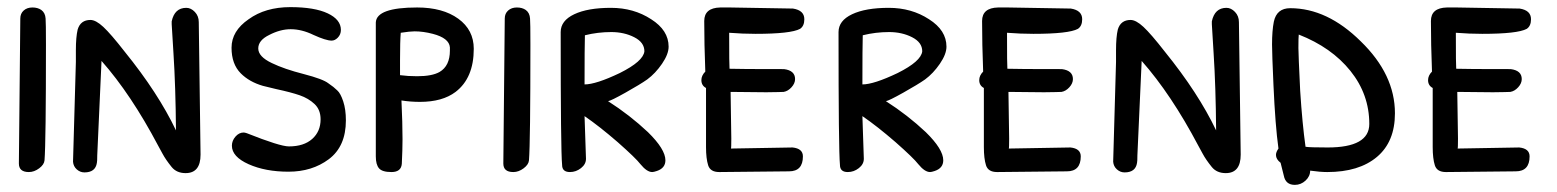

<svg xmlns="http://www.w3.org/2000/svg" viewBox="-20 -483 4370 539"><path d="M105 -33Q109 -85 109 -358Q109 -420 108 -431Q107 -447 96 -455Q86 -462 71 -462Q56 -462 46.5 -453.5Q37 -445 37 -431L33 -24Q33 0 61 0Q76 0 90 -10.5Q104 -21 105 -33Z M424 -74Q427 -69 436 -52Q445 -35 462 -14Q476 3 501 3Q543 3 543 -49L538 -421Q538 -438 527 -449.5Q516 -461 503 -461Q470 -461 462 -423V-415L467 -333Q473 -240 474 -117Q424 -222 330 -338Q291 -388 270 -407.5Q249 -427 234 -427Q206 -427 198 -400Q193 -379 193 -342V-309L185 -29Q186 -16 195.5 -7.5Q205 1 217 1Q248 1 252 -26Q253 -30 253 -47L254 -69L265 -312Q348 -218 424 -74Z M795 -463Q725 -463 678 -429Q630 -396 630 -349Q630 -303 656 -277Q680 -253 718 -242L755 -233Q797 -224 821.5 -215.5Q846 -207 863 -191Q880 -175 880 -148Q880 -114 856.5 -93Q833 -72 791 -72Q766 -72 673 -109Q667 -111 664 -111Q651 -111 641 -99.5Q631 -88 631 -74Q631 -43 678 -22Q725 -1 790 -1Q856 -1 903 -36Q951 -72 951 -145Q951 -176 943.5 -198.5Q936 -221 927 -229Q917 -239 902 -249Q887 -261 833 -275Q778 -289 743 -306Q705 -324 705 -347Q705 -370 736 -385Q767 -401 796 -401Q827 -401 860 -385Q895 -369 911 -369Q920 -369 928 -377Q937 -386 937 -399Q937 -428 900 -445.5Q863 -463 795 -463Z M1035 -420V-44Q1035 -21 1044 -10.5Q1053 0 1079 0Q1106 0 1108 -23Q1110 -63 1110 -92Q1110 -138 1107 -201Q1132 -197 1159 -197Q1222 -197 1259 -225Q1310 -264 1310 -346Q1310 -399 1266.5 -430.5Q1223 -462 1151 -462Q1037 -462 1035 -420ZM1144 -395Q1168 -395 1195 -388Q1241 -376 1243 -350V-341Q1243 -298 1214 -281Q1193 -269 1151 -269Q1125 -269 1103 -272V-314Q1103 -367 1105 -391Q1131 -395 1144 -395Z M1465 -33Q1469 -85 1469 -358Q1469 -420 1468 -431Q1467 -447 1456 -455Q1446 -462 1431 -462Q1416 -462 1406.5 -453.5Q1397 -445 1397 -431L1393 -24Q1393 0 1421 0Q1436 0 1450 -10.5Q1464 -21 1465 -33Z M1621 -157Q1662 -129 1714 -84Q1765 -39 1778 -22Q1796 0 1811 0Q1815 0 1824 -3Q1848 -11 1848 -33Q1848 -64 1799 -112Q1748 -160 1687 -199Q1695 -200 1736 -223Q1777 -246 1797 -260Q1820 -277 1838.5 -304Q1857 -331 1857 -352Q1857 -398 1808 -429Q1759 -461 1695 -461Q1630 -461 1592 -443Q1554 -425 1554 -393Q1554 -61 1558 -20Q1558 0 1580 0Q1597 0 1611 -11Q1625 -22 1625 -37V-38Q1622 -128 1621 -157ZM1622 -384Q1658 -393 1696 -393Q1732 -393 1760.5 -378.5Q1789 -364 1789 -339Q1786 -311 1720 -278Q1653 -246 1621 -246Q1621 -352 1622 -384Z M2131 -224Q2153 -224 2164 -224.5Q2175 -225 2180 -225Q2192 -227 2202 -238Q2212 -249 2212 -261Q2212 -285 2181 -289Q2054 -289 2028 -290Q2027 -297 2027 -391Q2065 -388 2101 -388Q2200 -388 2226 -402Q2238 -410 2238 -429Q2238 -454 2206 -459H2205L2030 -462H2002Q1957 -461 1957 -424Q1957 -360 1960 -282Q1949 -271 1949 -258Q1949 -243 1962 -236V-70Q1962 -38 1968 -19Q1974 0 1999 0L2195 -2Q2234 -2 2234 -44Q2234 -66 2205 -69L2032 -66Q2033 -67 2033 -94L2031 -225Z M2401 -157Q2442 -129 2494 -84Q2545 -39 2558 -22Q2576 0 2591 0Q2595 0 2604 -3Q2628 -11 2628 -33Q2628 -64 2579 -112Q2528 -160 2467 -199Q2475 -200 2516 -223Q2557 -246 2577 -260Q2600 -277 2618.5 -304Q2637 -331 2637 -352Q2637 -398 2588 -429Q2539 -461 2475 -461Q2410 -461 2372 -443Q2334 -425 2334 -393Q2334 -61 2338 -20Q2338 0 2360 0Q2377 0 2391 -11Q2405 -22 2405 -37V-38Q2402 -128 2401 -157ZM2402 -384Q2438 -393 2476 -393Q2512 -393 2540.5 -378.5Q2569 -364 2569 -339Q2566 -311 2500 -278Q2433 -246 2401 -246Q2401 -352 2402 -384Z M2911 -224Q2933 -224 2944 -224.5Q2955 -225 2960 -225Q2972 -227 2982 -238Q2992 -249 2992 -261Q2992 -285 2961 -289Q2834 -289 2808 -290Q2807 -297 2807 -391Q2845 -388 2881 -388Q2980 -388 3006 -402Q3018 -410 3018 -429Q3018 -454 2986 -459H2985L2810 -462H2782Q2737 -461 2737 -424Q2737 -360 2740 -282Q2729 -271 2729 -258Q2729 -243 2742 -236V-70Q2742 -38 2748 -19Q2754 0 2779 0L2975 -2Q3014 -2 3014 -44Q3014 -66 2985 -69L2812 -66Q2813 -67 2813 -94L2811 -225Z M3344 -74Q3347 -69 3356 -52Q3365 -35 3382 -14Q3396 3 3421 3Q3463 3 3463 -49L3458 -421Q3458 -438 3447 -449.5Q3436 -461 3423 -461Q3390 -461 3382 -423V-415L3387 -333Q3393 -240 3394 -117Q3344 -222 3250 -338Q3211 -388 3190 -407.5Q3169 -427 3154 -427Q3126 -427 3118 -400Q3113 -379 3113 -342V-309L3105 -29Q3106 -16 3115.5 -7.5Q3125 1 3137 1Q3168 1 3172 -26Q3173 -30 3173 -47L3174 -69L3185 -312Q3268 -218 3344 -74Z M3615 36Q3632 36 3645 24Q3658 12 3658 -4Q3686 0 3706 0Q3795 0 3845.5 -42.5Q3896 -85 3896 -165Q3896 -274 3800 -367Q3706 -460 3602 -460Q3564 -460 3556 -422Q3551 -397 3551 -358Q3551 -333 3555 -244Q3560 -131 3569 -66Q3562 -56 3562 -48Q3562 -36 3575 -26L3584 10Q3589 36 3615 36ZM3824 -135Q3824 -69 3707 -69Q3655 -69 3645 -71Q3636 -135 3630 -228Q3625 -331 3625 -348Q3625 -379 3626 -386Q3718 -350 3771 -284Q3824 -218 3824 -135Z M4171 -224Q4193 -224 4204 -224.5Q4215 -225 4220 -225Q4232 -227 4242 -238Q4252 -249 4252 -261Q4252 -285 4221 -289Q4094 -289 4068 -290Q4067 -297 4067 -391Q4105 -388 4141 -388Q4240 -388 4266 -402Q4278 -410 4278 -429Q4278 -454 4246 -459H4245L4070 -462H4042Q3997 -461 3997 -424Q3997 -360 4000 -282Q3989 -271 3989 -258Q3989 -243 4002 -236V-70Q4002 -38 4008 -19Q4014 0 4039 0L4235 -2Q4274 -2 4274 -44Q4274 -66 4245 -69L4072 -66Q4073 -67 4073 -94L4071 -225Z"/></svg>

Font: Patrick Hand SC
Style: Regular
Weight: 400
Designer: Patrick Wagesreiter
Foundry: Patrick Wagesreiter
Version: Version 2.001; ttfautohint (v1.8.2)